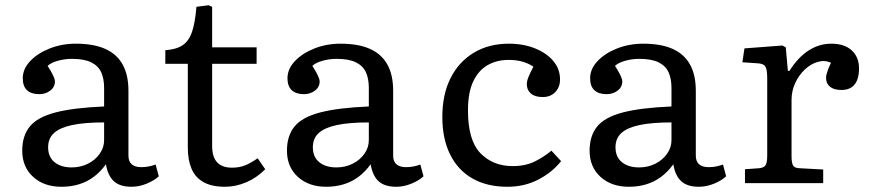

<svg xmlns="http://www.w3.org/2000/svg" viewBox="-20 -700 3329 734"><path d="M215 14Q148 14 106.5 -24Q65 -62 65 -124Q65 -181 94 -216.5Q123 -252 191.5 -270Q260 -288 378 -293V-364Q378 -399 367 -423.5Q356 -448 329 -461.5Q302 -475 255 -475Q227 -475 200.5 -467.5Q174 -460 162 -448Q172 -433 178 -421.5Q184 -410 187 -402Q190 -394 190 -389Q190 -367 172 -353.5Q154 -340 130 -340Q100 -340 83.5 -355Q67 -370 67 -401Q67 -436 95 -466Q123 -496 169.5 -514.5Q216 -533 270 -533Q337 -533 381.5 -513.5Q426 -494 448.5 -454Q471 -414 471 -353V-105Q471 -83 483.5 -72Q496 -61 520 -61Q535 -61 548 -63.5Q561 -66 575 -71L587 -26Q570 -10 541 2Q512 14 483 14Q438 14 415 -7.5Q392 -29 385 -72Q364 -43 338.5 -24Q313 -5 282 4.5Q251 14 215 14ZM254 -60Q288 -60 316 -74Q344 -88 361 -112Q378 -136 378 -164V-232Q303 -232 256 -222Q209 -212 186.5 -191.5Q164 -171 164 -137Q164 -100 188.5 -80Q213 -60 254 -60Z M840 14Q789 14 757.5 -4Q726 -22 712 -55.5Q698 -89 698 -135V-456H612V-508Q654 -511 678 -527Q702 -543 714 -578Q726 -613 731 -674L777 -680L791 -674V-519H961V-456H791V-142Q791 -100 810 -79.5Q829 -59 867 -59Q896 -59 918.5 -68.5Q941 -78 965 -95L994 -53Q960 -19 920 -2.5Q880 14 840 14Z M1227 14Q1160 14 1118.5 -24Q1077 -62 1077 -124Q1077 -181 1106 -216.5Q1135 -252 1203.5 -270Q1272 -288 1390 -293V-364Q1390 -399 1379 -423.5Q1368 -448 1341 -461.5Q1314 -475 1267 -475Q1239 -475 1212.5 -467.5Q1186 -460 1174 -448Q1184 -433 1190 -421.5Q1196 -410 1199 -402Q1202 -394 1202 -389Q1202 -367 1184 -353.5Q1166 -340 1142 -340Q1112 -340 1095.5 -355Q1079 -370 1079 -401Q1079 -436 1107 -466Q1135 -496 1181.5 -514.5Q1228 -533 1282 -533Q1349 -533 1393.5 -513.5Q1438 -494 1460.5 -454Q1483 -414 1483 -353V-105Q1483 -83 1495.5 -72Q1508 -61 1532 -61Q1547 -61 1560 -63.5Q1573 -66 1587 -71L1599 -26Q1582 -10 1553 2Q1524 14 1495 14Q1450 14 1427 -7.5Q1404 -29 1397 -72Q1376 -43 1350.5 -24Q1325 -5 1294 4.5Q1263 14 1227 14ZM1266 -60Q1300 -60 1328 -74Q1356 -88 1373 -112Q1390 -136 1390 -164V-232Q1315 -232 1268 -222Q1221 -212 1198.5 -191.5Q1176 -171 1176 -137Q1176 -100 1200.5 -80Q1225 -60 1266 -60Z M1920 14Q1842 14 1786.5 -17.5Q1731 -49 1701 -109Q1671 -169 1671 -253Q1671 -339 1702.5 -401.5Q1734 -464 1791.5 -498.5Q1849 -533 1925 -533Q1981 -533 2025.5 -515Q2070 -497 2095.5 -466.5Q2121 -436 2121 -396Q2121 -376 2112.5 -361Q2104 -346 2089.5 -337.5Q2075 -329 2055 -329Q2025 -329 2009.5 -342.5Q1994 -356 1994 -378Q1994 -390 2000 -405Q2006 -420 2019 -445Q2002 -457 1978.5 -464Q1955 -471 1924 -471Q1880 -471 1845 -451.5Q1810 -432 1789.5 -389.5Q1769 -347 1769 -278Q1769 -163 1817 -114Q1865 -65 1940 -65Q1989 -65 2025 -83Q2061 -101 2088 -124L2125 -84Q2091 -41 2038 -13.5Q1985 14 1920 14Z M2384 14Q2317 14 2275.5 -24Q2234 -62 2234 -124Q2234 -181 2263 -216.5Q2292 -252 2360.5 -270Q2429 -288 2547 -293V-364Q2547 -399 2536 -423.5Q2525 -448 2498 -461.5Q2471 -475 2424 -475Q2396 -475 2369.5 -467.5Q2343 -460 2331 -448Q2341 -433 2347 -421.5Q2353 -410 2356 -402Q2359 -394 2359 -389Q2359 -367 2341 -353.5Q2323 -340 2299 -340Q2269 -340 2252.5 -355Q2236 -370 2236 -401Q2236 -436 2264 -466Q2292 -496 2338.5 -514.5Q2385 -533 2439 -533Q2506 -533 2550.5 -513.5Q2595 -494 2617.5 -454Q2640 -414 2640 -353V-105Q2640 -83 2652.5 -72Q2665 -61 2689 -61Q2704 -61 2717 -63.5Q2730 -66 2744 -71L2756 -26Q2739 -10 2710 2Q2681 14 2652 14Q2607 14 2584 -7.5Q2561 -29 2554 -72Q2533 -43 2507.5 -24Q2482 -5 2451 4.5Q2420 14 2384 14ZM2423 -60Q2457 -60 2485 -74Q2513 -88 2530 -112Q2547 -136 2547 -164V-232Q2472 -232 2425 -222Q2378 -212 2355.5 -191.5Q2333 -171 2333 -137Q2333 -100 2357.5 -80Q2382 -60 2423 -60Z M2828 0V-53L2883 -57Q2901 -59 2907 -69Q2913 -79 2913 -105V-401Q2913 -434 2906 -445.5Q2899 -457 2876 -458L2818 -462L2826 -515L2971 -526L2984 -519L2992 -429H2998Q3030 -480 3070.5 -506.5Q3111 -533 3158 -533Q3208 -533 3236 -507.5Q3264 -482 3264 -438Q3264 -413 3257 -394.5Q3250 -376 3235 -366Q3220 -356 3197 -356Q3168 -356 3153 -368.5Q3138 -381 3138 -402Q3138 -409 3140 -417Q3142 -425 3146 -435.5Q3150 -446 3157 -460Q3133 -471 3106.5 -463.5Q3080 -456 3057 -434.5Q3034 -413 3020 -382.5Q3006 -352 3006 -318V-103Q3006 -80 3011 -69Q3016 -58 3035 -57L3127 -52V0Z"/></svg>

Font: Literata Variable Black
Style: Regular
Weight: 900
Designer: Latin by Veronika Burian and Jose Scaglione. Greek by Irene Vlachou. Cyrillic by Vera Evstafieva.
Foundry: TypeTogether
Version: Version 3.021